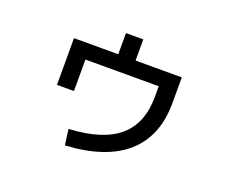

<svg xmlns="http://www.w3.org/2000/svg" viewBox="-112 -813 1223 1031"><g transform="rotate(20 500.0 -297.5)"><path d="M192 -249V-516H445V-637H544V-516H808V-369Q808 -180 690.5 -75.5Q573 29 343 42L331 -48Q524 -58 616 -137.5Q708 -217 708 -369V-429H289V-249Z"/></g></svg>

Font: Mplus 1p Medium
Style: Regular
Weight: 500
Version: Version 1.061